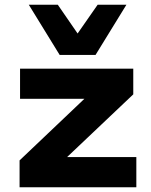

<svg xmlns="http://www.w3.org/2000/svg" viewBox="-20 -794 641 814"><path d="M63 0V-114L384 -419L383 -375H65V-503H545V-394L220 -86L221 -128H558V0ZM233 -561 102 -774H225L309 -652L394 -774H516L385 -561Z"/></svg>

Font: Nunito Sans 7pt SemiExpanded ExtraBold
Style: Regular
Weight: 800
Width: 6
Designer: Vernon Adams
Foundry: Vernon Adams
Version: Version 3.101;gftools[0.9.27]